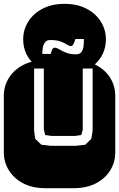

<svg xmlns="http://www.w3.org/2000/svg" viewBox="-22 -983 622 1003"><path d="M213.9 0Q147.9 0 99.6 -25.1Q51.3 -50.3 24.7 -92.8Q-2 -135.3 -2 -186V-482.9Q-2 -534.2 24.7 -576.4Q51.3 -618.7 99.6 -643.8Q147.9 -668.9 213.9 -668.9H364.3Q430.2 -668.9 478.8 -643.8Q527.3 -618.7 553.7 -576.4Q580.1 -534.2 580.1 -482.9V-186Q580.1 -135.3 553.7 -92.8Q527.3 -50.3 478.8 -25.1Q430.2 0 364.3 0ZM243.2 -221.2H374L423.8 -227.1L455.1 -257.8L461.9 -299.8V-625H410.2V-305.2L402.8 -277.8L371.1 -272.9H246.1L213.9 -277.8L207 -307.1V-625H156.2V-299.8L162.1 -257.8L193.8 -227.1ZM164.1 -641.1Q99.1 -694.3 99.1 -777.3Q99.1 -828.1 125.7 -870.4Q152.3 -912.6 200.7 -937.7Q249 -962.9 314.9 -962.9Q381.3 -962.9 429.7 -937.7Q478 -912.6 504.6 -870.4Q531.2 -828.1 531.2 -777.3Q531.2 -695.8 467.3 -641.1ZM375 -699.2Q393.6 -699.2 402.3 -710.2Q411.1 -721.2 413.6 -736.3Q416 -751.5 416 -763.2V-779.3H372.1Q365.2 -757.3 360.1 -749.8Q355 -742.2 348.1 -742.2Q340.3 -742.2 328.1 -750.2Q315.9 -758.3 295.2 -766.1Q274.4 -773.9 240.2 -773.9Q221.2 -773.9 212.4 -761Q203.6 -748 201.4 -732.2Q199.2 -716.3 199.2 -707V-701.2H243.2Q247.1 -719.7 252.2 -726.8Q257.3 -733.9 264.2 -733.9Q273.9 -733.9 288.1 -725.1Q302.2 -716.3 323.2 -707.8Q344.2 -699.2 375 -699.2Z"/></svg>

Font: Monofett
Style: Regular
Weight: 400
Designer: Vernon Adams
Foundry: Vernon Adams
Version: Version 1.100; ttfautohint (v1.8.4.7-5d5b);gftools[0.9.28]